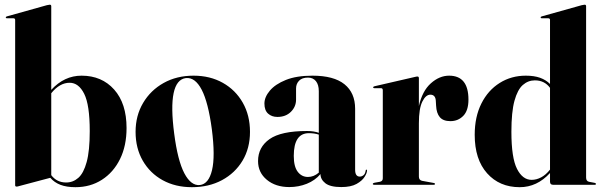

<svg xmlns="http://www.w3.org/2000/svg" viewBox="-20 -768 2500 798"><path d="M193 -742V-394.5Q247 -453.5 319 -453.5Q403 -453.5 454.5 -395.8Q506 -338 506 -236Q506 -162 478.8 -106.8Q451.5 -51.5 403.5 -20.8Q355.5 10 293.5 10Q256.5 10 231.2 0.2Q206 -9.5 189 -29L59 5.5Q53 7.5 49 7.5Q43 7.5 43 2V-685Q43 -692 35.5 -692H9.5Q4 -692 4 -696Q4 -698.5 9 -700L175 -746.5Q184 -748.5 187 -748.5Q193 -748.5 193 -742ZM269.5 -424Q228 -424 193 -380.5V-40Q216 -9.5 255 -9.5Q283.5 -9.5 305.5 -28.8Q327.5 -48 340.2 -94.5Q353 -141 353 -223Q353 -332 330 -378Q307 -424 269.5 -424Z M784.5 -453.5Q853 -453.5 906 -423.8Q959 -394 989 -341.2Q1019 -288.5 1019 -220Q1019 -152 988 -100.2Q957 -48.5 902.5 -19.2Q848 10 777.5 10Q709 10 656.2 -19Q603.5 -48 573.5 -100Q543.5 -152 543.5 -220Q543.5 -287.5 574.8 -340.2Q606 -393 660.2 -423.2Q714.5 -453.5 784.5 -453.5ZM811 1Q847.5 -3.5 861.2 -60.8Q875 -118 860.5 -230.5Q845.5 -343 818.2 -395.2Q791 -447.5 752.5 -443.5Q675 -433.5 704 -212.5Q718.5 -100.5 746.2 -47.8Q774 5 811 1Z M1052.5 -98.5Q1052.5 -156 1100.2 -189.8Q1148 -223.5 1256 -223.5Q1284.5 -223.5 1305 -216V-389Q1305 -416 1293 -430.8Q1281 -445.5 1260 -445.5Q1235.5 -445.5 1223 -432.5Q1210.5 -419.5 1210.5 -400.5V-354Q1210.5 -324.5 1189 -303.2Q1167.5 -282 1133 -282Q1109.5 -282 1094.2 -295.8Q1079 -309.5 1079 -337.5Q1079 -364.5 1101.5 -391.2Q1124 -418 1168.2 -435.8Q1212.5 -453.5 1278.5 -453.5Q1367.5 -453.5 1411.8 -417.8Q1456 -382 1456 -316V-62.5Q1456 -34 1475.5 -34Q1483.5 -34 1490.8 -39.8Q1498 -45.5 1500 -59.5Q1500.5 -63 1502.5 -63Q1505.5 -63 1505.5 -59.5Q1505.5 -49 1495.2 -32.8Q1485 -16.5 1461.8 -3.5Q1438.5 9.5 1398.5 9.5Q1352.5 9.5 1332.2 -6.5Q1312 -22.5 1312 -44.5Q1289.5 -18 1255.2 -4.2Q1221 9.5 1182.5 9.5Q1125.5 9.5 1089 -20.8Q1052.5 -51 1052.5 -98.5ZM1201 -120Q1201 -75.5 1217.5 -54Q1234 -32.5 1260 -32.5Q1284 -32.5 1305 -50.5V-208.5Q1287 -214.5 1264 -214.5Q1201 -214.5 1201 -120Z M1721 -443V-327Q1735 -390 1770.8 -421.8Q1806.5 -453.5 1846.5 -453.5Q1927 -453.5 1927 -354Q1927 -308.5 1905.5 -286.5Q1884 -264.5 1852 -264.5Q1822 -264.5 1808 -281Q1794 -297.5 1792.5 -329L1791.5 -346Q1791 -374.5 1768.5 -374.5Q1749.5 -374.5 1735.2 -345.5Q1721 -316.5 1721 -256V-34Q1721 -19.5 1734 -16.5L1783 -7.5Q1788 -6.5 1788 -3.5Q1788 0 1782.5 0H1535Q1529.5 0 1529.5 -3.5Q1529.5 -7 1536.5 -8.5L1559 -12.5Q1571 -15 1571 -27V-392.5Q1571 -401.5 1563.5 -401.5H1535.5Q1531 -401.5 1531 -405Q1531 -408 1536.5 -409.5L1703.5 -448Q1707.5 -449 1710 -449.5Q1712.5 -450 1715 -450Q1721 -450 1721 -443Z M1953 -207.5Q1953 -282.5 1980.8 -337.8Q2008.5 -393 2056.8 -423.2Q2105 -453.5 2165.5 -453.5Q2200 -453.5 2224.5 -444.8Q2249 -436 2266 -419V-685Q2266 -692 2258.5 -692H2232.5Q2227 -692 2227 -696Q2227 -698.5 2232 -700L2398 -746.5Q2407 -748.5 2410 -748.5Q2416 -748.5 2416 -742V-30Q2416 -15 2428 -12.5L2451.5 -8Q2457 -6.5 2457 -3.5Q2457 0 2452.5 0H2278.5Q2266 0 2266 -13V-49Q2212 10 2140 10Q2056 10 2004.5 -47.8Q1953 -105.5 1953 -207.5ZM2105.5 -220.5Q2105.5 -112 2128.8 -66.2Q2152 -20.5 2189.5 -20.5Q2209.5 -20.5 2229 -30.8Q2248.5 -41 2266 -63V-403Q2243 -434 2203 -434Q2175 -434 2153 -414.8Q2131 -395.5 2118.2 -349Q2105.5 -302.5 2105.5 -220.5Z"/></svg>

Font: Fraunces 144pt S000
Style: Bold
Weight: 700
Version: Version 1.000; ttfautohint (v1.8.3)